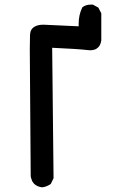

<svg xmlns="http://www.w3.org/2000/svg" viewBox="-20 -799 540 821"><path d="M316.4 -698.2Q316.4 -734.4 331.1 -765.6L332 -767.6Q346.7 -779.3 368.2 -779.3Q371.1 -779.3 377 -779.3L400.4 -766.6L413.1 -742.2V-626Q410.2 -607.4 401.4 -598.1Q392.6 -588.9 382.8 -586.4Q373 -584 366.2 -584Q359.4 -584 353.5 -585Q312.5 -589.8 203.1 -594.7L209 -37.1L197.3 -12.7Q179.7 0 160.2 2Q140.6 0 126 -12.7Q117.2 -22.5 115.2 -31.2Q111.3 -41 111.3 -46.9L107.4 -589.8Q107.4 -617.2 108.4 -650.4Q109.4 -674.8 128.9 -685.5Q142.6 -693.4 166 -693.4Q166 -693.4 316.4 -686.5Q316.4 -692.4 316.4 -698.2Z"/></svg>

Font: JasonHandwriting2
Style: SemiBold
Weight: 600
Version: Version 1.04.7